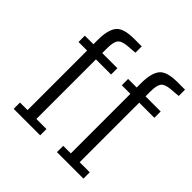

<svg xmlns="http://www.w3.org/2000/svg" viewBox="-195 -915 1076 1076"><g transform="rotate(45 343.0 -377.5)"><path d="M198 -611Q198 -658 211.5 -677Q225 -696 267 -700L328 -705V-755H267Q182 -755 155 -719.5Q128 -684 128 -606V-572H60V-522H128V-50H68V0H278V-50H198V-522H318V-572H198ZM541 -611Q541 -658 554.5 -677Q568 -696 610 -700L671 -705V-755H610Q525 -755 498 -719.5Q471 -684 471 -606V-572H403V-522H471V-50H411V0H621V-50H541V-522H661V-572H541Z"/></g></svg>

Font: Glegoo
Style: Regular
Weight: 400
Version: Version 2.0.1; ttfautohint (v0.9) -r 48 -G 60